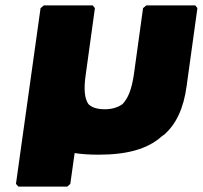

<svg xmlns="http://www.w3.org/2000/svg" viewBox="-20 -545 750 710"><path d="M576 -39 585 -46H586C632 -86 659 -145 670 -226L710 -515L702 -525H521L509 -515L475 -269C467 -215 454 -182 433 -160C418 -149 396 -141 368 -141C340 -141 320 -147 307 -160C293 -180 289 -214 297 -269L331 -515L323 -525H142L130 -515L39 135L48 145H229L240 135L256 21C280 25 311 27 344 27C448 27 524 7 576 -39Z"/></svg>

Font: Hussar Woodtype
Style: UltraObl
Weight: 900
Foundry: Cannot Into Space Fonts
Version: Version 1.07